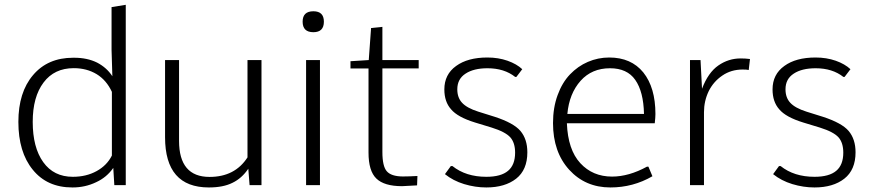

<svg xmlns="http://www.w3.org/2000/svg" viewBox="-20 -782 3685 811"><path d="M287.6 -35.2Q207 -35.2 162.6 -97.2Q118.2 -159.2 118.2 -267.1Q118.2 -373 164.1 -433.6Q209.5 -494.1 291.5 -494.1Q346.2 -494.1 388.2 -468.8Q429.7 -443.4 452.6 -394V-125Q431.6 -83 387.7 -59.1Q344.2 -35.2 287.6 -35.2ZM511.2 -761.7 451.2 -752V-571.3L454.6 -460Q431.2 -496.1 390.1 -517.6Q348.6 -538.1 293.5 -538.1H290.5H288.6Q181.6 -538.1 119.6 -464.8Q57.6 -392.1 57.6 -267.1Q57.6 -139.6 118.2 -65.4Q178.7 9.8 285.6 9.8H286.6Q339.8 9.8 385.7 -12.2Q430.7 -32.7 458.5 -72.8L462.9 0H511.2Z M1025.4 -528.3V-117.2Q972.2 -34.7 865.2 -34.7Q736.3 -34.7 736.3 -187V-528.3H677.2V-202.6Q677.2 9.8 862.3 9.8Q922.9 9.8 961.9 -9.8Q1001.5 -28.8 1028.8 -69.3L1034.2 0H1084.5V-528.3Z M1348.1 -690.4Q1348.1 -734.4 1303.7 -734.4Q1258.3 -734.4 1258.3 -690.4Q1258.3 -646 1303.7 -646Q1348.1 -646 1348.1 -690.4ZM1331.5 -528.3H1272.9V0H1331.5Z M1678.2 4.4Q1699.2 3.4 1741.7 1L1743.2 -38.6Q1707.5 -36.6 1680.7 -36.6Q1632.3 -37.1 1613.8 -58.6Q1595.2 -79.6 1595.2 -140.1V-493.2H1748.5V-528.3H1595.2V-668.5L1547.4 -663.6L1537.6 -528.3L1460.4 -523.4V-492.7H1536.6V-137.7Q1536.6 -59.6 1569.8 -27.8Q1603 4.4 1678.2 4.4Z M2155.8 -137.2Q2155.8 -85.4 2126 -60.5Q2096.2 -35.2 2034.2 -35.2Q1947.8 -35.2 1891.1 -80.6H1884.3L1859.4 -46.4Q1894 -18.6 1940.4 -4.4Q1987.3 9.8 2034.2 9.8Q2112.8 9.8 2160.2 -27.3Q2207.5 -64.5 2207.5 -138.7Q2207.5 -194.3 2178.2 -229Q2149.4 -262.7 2069.8 -288.6L2000 -310.5Q1952.1 -325.7 1931.6 -348.1Q1911.6 -369.6 1911.6 -404.8Q1911.6 -448.7 1946.8 -471.2Q1981 -493.7 2039.1 -493.7Q2109.9 -493.7 2156.2 -457H2161.1L2186 -489.7Q2162.6 -511.7 2124 -525.4Q2085 -539.1 2038.6 -539.1Q1955.6 -539.1 1906.7 -503.4Q1856.9 -467.8 1856.9 -404.3Q1856.9 -352.1 1885.3 -320.3Q1913.1 -287.1 1986.3 -264.6L2056.6 -243.2Q2114.7 -225.1 2135.7 -201.7Q2155.8 -178.7 2155.8 -137.2Z M2700.2 -300.8H2376.5Q2384.3 -386.7 2432.6 -440.9Q2480 -493.7 2556.6 -493.7Q2628.9 -493.7 2663.1 -444.8Q2698.2 -395 2700.2 -300.8ZM2374.5 -261.2H2745.6Q2748.5 -286.1 2748.5 -300.3Q2748.5 -412.1 2697.3 -476.1Q2646 -539.1 2553.2 -539.1Q2505.9 -539.1 2462.9 -520.5Q2420.9 -502.4 2387.7 -467.8Q2354.5 -433.1 2335.4 -380.4Q2315.9 -327.6 2315.9 -262.2Q2315.9 -140.1 2384.3 -64.9Q2452.6 9.8 2558.1 9.8Q2654.3 9.8 2735.8 -37.6L2718.8 -78.1H2712.9Q2636.2 -36.1 2565.4 -36.1Q2483.4 -36.1 2431.2 -92.8Q2378.9 -149.4 2374.5 -261.2Z M2894.5 -528.3V0H2953.6V-308.1Q2953.6 -355.5 2973.6 -397Q2993.7 -437.5 3031.2 -462.9Q3068.4 -488.3 3116.7 -488.3Q3136.7 -488.3 3142.6 -486.3L3147.9 -532.7Q3129.4 -535.2 3108.4 -535.2Q3057.1 -535.2 3014.2 -505.4Q2971.2 -475.6 2945.3 -407.2L2939 -528.3Z M3542 -137.2Q3542 -85.4 3512.2 -60.5Q3482.4 -35.2 3420.4 -35.2Q3334 -35.2 3277.3 -80.6H3270.5L3245.6 -46.4Q3280.3 -18.6 3326.7 -4.4Q3373.5 9.8 3420.4 9.8Q3499 9.8 3546.4 -27.3Q3593.8 -64.5 3593.8 -138.7Q3593.8 -194.3 3564.5 -229Q3535.6 -262.7 3456.1 -288.6L3386.2 -310.5Q3338.4 -325.7 3317.9 -348.1Q3297.9 -369.6 3297.9 -404.8Q3297.9 -448.7 3333 -471.2Q3367.2 -493.7 3425.3 -493.7Q3496.1 -493.7 3542.5 -457H3547.4L3572.3 -489.7Q3548.8 -511.7 3510.3 -525.4Q3471.2 -539.1 3424.8 -539.1Q3341.8 -539.1 3293 -503.4Q3243.2 -467.8 3243.2 -404.3Q3243.2 -352.1 3271.5 -320.3Q3299.3 -287.1 3372.6 -264.6L3442.9 -243.2Q3501 -225.1 3522 -201.7Q3542 -178.7 3542 -137.2Z"/></svg>

Font: My Font
Style: ExtraLight
Weight: 500
Designer: Vernon Adams
Foundry: newtypography
Version: Version 0.001